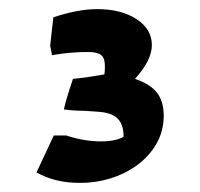

<svg xmlns="http://www.w3.org/2000/svg" viewBox="-20 -798 439 421"><path d="M60 -420 98 -501H125Q164 -488 202 -488Q233 -488 251 -498Q251 -525 238 -538Q225 -551 195 -553L165 -555Q158 -555 147 -555.5Q136 -556 120 -558Q125 -581 140 -625L166 -628Q206 -634 209 -635Q210 -642 210 -653Q210 -671 201.5 -677.5Q193 -684 173 -684Q133 -684 94 -677L90 -698L97 -760Q151 -778 193 -778Q246 -778 279.5 -756Q313 -734 313 -699Q313 -666 276 -625Q309 -614 324 -595Q339 -576 339 -544Q339 -503 314.5 -469.5Q290 -436 247.5 -416.5Q205 -397 155 -397Q100 -397 60 -420Z"/></svg>

Font: Suez One
Style: Regular
Weight: 400
Version: Version 1.000